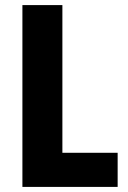

<svg xmlns="http://www.w3.org/2000/svg" viewBox="-20 -734 502 754"><path d="M68 0H442V-134H225V-714H68Z"/></svg>

Font: Noto Sans Lao Looped Condensed ExtraBold
Style: Regular
Weight: 800
Width: 3
Designer: Mark Frömberg, Ben Mitchell
Foundry: The Fontpad Ltd
Version: Version 1.002